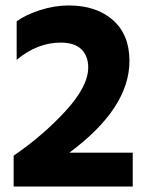

<svg xmlns="http://www.w3.org/2000/svg" viewBox="-20 -683 541 703"><path d="M466 0H30V-113Q138 -187 220.5 -277Q303 -367 303 -436Q303 -478 278 -502.5Q253 -527 202 -527Q117 -527 41 -464V-605Q74 -629 127 -646Q180 -663 231 -663Q333 -663 393.5 -609.5Q454 -556 454 -460Q454 -287 234 -124H466Z"/></svg>

Font: Hind Jalandhar
Style: Bold
Weight: 700
Designer: Namrata Goyal
Foundry: Indian Type Foundry
Version: Version 0.702;PS 1.0;hotconv 1.0.81;makeotf.lib2.5.63406